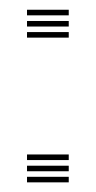

<svg xmlns="http://www.w3.org/2000/svg" viewBox="-20 -378 198 398"><path d="M36 -346.2V-357.8H122.5V-346.2ZM36 -323V-334.5H122.5V-323ZM36 -300V-311.5H122.5V-300ZM36 -46.2V-57.8H122.5V-46.2ZM36 -23V-34.5H122.5V-23ZM36 0V-11.5H122.5V0Z"/></svg>

Font: Big Shoulders Inline Text Light
Style: Regular
Weight: 300
Designer: Patric King
Foundry: XO Type Co
Version: Version 1.000